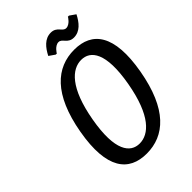

<svg xmlns="http://www.w3.org/2000/svg" viewBox="-253 -986 1107 1107"><g transform="rotate(-45 300.0 -432.5)"><path d="M191 -350C230 -570 312 -640 387 -640C462 -640 520 -570 481 -350C442 -130 360 -60 285 -60C210 -60 152 -130 191 -350ZM581 -350C627 -610 545 -710 400 -710C255 -710 137 -610 91 -350C45 -90 128 10 273 10C418 10 535 -90 581 -350ZM509 -870C510 -870 486 -830 456 -830C426 -830 424 -875 374 -875C324 -875 292 -835 269 -790L305 -765H314C313 -765 337 -805 367 -805C397 -805 399 -760 449 -760C499 -760 531 -800 554 -845L518 -870Z"/></g></svg>

Font: Scada
Style: Italic
Weight: 400
Designer: Jovanny Lemonad
Foundry: Jovanny Lemonad
Version: Version 3.005